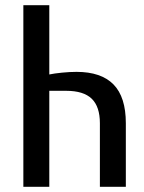

<svg xmlns="http://www.w3.org/2000/svg" viewBox="-20 -720 555 740"><path d="M170 -700V-433Q189 -437 219 -440Q249 -443 275 -443Q370 -443 417.5 -394.5Q465 -346 465 -245V0H365V-245Q365 -309 333.5 -339.5Q302 -370 235 -370H170V0H70V-700Z"/></svg>

Font: Cuprum Medium
Style: Regular
Weight: 500
Designer: Jovanny Lemonad
Foundry: Jovanny Lemonad
Version: Version 3.000